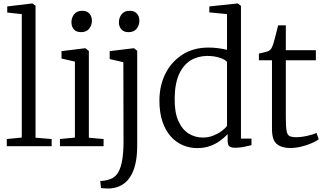

<svg xmlns="http://www.w3.org/2000/svg" viewBox="-20 -839 1860 1102"><path d="M105 -49.5V-758L21.5 -767V-802L163.5 -819H166L184 -806.5V-48.5L276.5 -41V0H19V-41Z M324 0V-41L410 -49.5V-485.5L333 -503V-545.5L467 -562H470.5L490 -546.5V-48.5L574.5 -41V0ZM444.5 -654.5Q418 -654.5 404 -670.5Q390 -686.5 390 -711.5Q390 -736.5 405.2 -756.8Q420.5 -777 451.5 -777H452.5Q479.5 -777 493.5 -760.8Q507.5 -744.5 507.5 -719.5Q507.5 -694.5 492 -674.5Q476.5 -654.5 445.5 -654.5Z M614 242.5Q609 243 597 242.8Q585 242.5 573.5 241.8Q562 241 559.5 239L555.5 199.5Q563 200 579 197.8Q595 195.5 612.5 189Q642 179 658.8 149.5Q675.5 120 682.2 75Q689 30 689 -26L688 -482L609.5 -500V-545.5L745.5 -562H749.5L767.5 -547V-3Q767.5 57.5 757 102.2Q746.5 147 726.5 177.2Q706.5 207.5 678.2 223.5Q650 239.5 614 242.5ZM717 -654.5Q690.5 -654.5 676.5 -670.5Q662.5 -686.5 662.5 -711.5Q662.5 -736.5 677.8 -756.8Q693 -777 724 -777H725Q752 -777 766 -760.8Q780 -744.5 780 -719.5Q780 -694.5 764.5 -674.5Q749 -654.5 718 -654.5Z M1112 11Q1069 11 1029.8 -5.5Q990.5 -22 960.2 -55.8Q930 -89.5 912.5 -140.8Q895 -192 895 -261.5Q895 -347 929.2 -415.8Q963.5 -484.5 1026.8 -525.2Q1090 -566 1176.5 -566Q1206.5 -566 1233.8 -562.2Q1261 -558.5 1283 -553V-758L1181.5 -768V-802L1341.5 -819H1345L1363 -805.5V-43.5H1423.5V-6Q1404.5 -1.5 1380.8 3.8Q1357 9 1329.5 9Q1308.5 9 1297.5 1.8Q1286.5 -5.5 1286.5 -34V-69.5Q1269.5 -50.5 1244.2 -31.8Q1219 -13 1185.8 -1Q1152.5 11 1112 11ZM1144 -49.5Q1175.5 -49.5 1203 -60.2Q1230.5 -71 1251.2 -86.2Q1272 -101.5 1283 -116V-483Q1274.5 -496.5 1242 -507.2Q1209.5 -518 1170.5 -518Q1117 -518 1075 -492.8Q1033 -467.5 1008.2 -413.8Q983.5 -360 982.5 -275Q981.5 -194.5 1003.5 -145Q1025.5 -95.5 1062.8 -72.5Q1100 -49.5 1144 -49.5Z M1645.5 10.5Q1597.5 10.5 1569.2 -12Q1541 -34.5 1541 -99.5V-493H1466V-531.5Q1474.5 -533.5 1486.2 -536.2Q1498 -539 1508.5 -541.8Q1519 -544.5 1523 -547Q1528.5 -550.5 1532.2 -554.5Q1536 -558.5 1539.2 -564.2Q1542.5 -570 1545.5 -578.5Q1550 -590.5 1556.2 -614.2Q1562.5 -638 1568.2 -660.8Q1574 -683.5 1576.5 -693.5H1620.5V-551H1793V-493H1620.5V-165Q1620.5 -112.5 1624.8 -88.5Q1629 -64.5 1642 -58Q1655 -51.5 1681 -51.5Q1710.5 -51.5 1745.5 -59.8Q1780.5 -68 1796.5 -76L1809.5 -39.5Q1795 -28.5 1768.5 -17Q1742 -5.5 1709.5 2.5Q1677 10.5 1645.5 10.5Z"/></svg>

Font: Merriweather 28pt Light
Style: Regular
Weight: 300
Version: Version 2.100